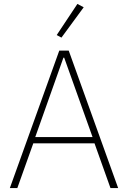

<svg xmlns="http://www.w3.org/2000/svg" viewBox="-20 -955 650 975"><path d="M405 -918 373 -935 268 -777 292 -764ZM580 0 329 -698H281L30 0H68L149 -227H460L541 0ZM450 -259H159L302 -662H306Z"/></svg>

Font: IBM Plex Devanagari ExtraLight
Style: Regular
Weight: 200
Designer: Mike Abbink, Paul van der Laan, Pieter van Rosmalen, Erin McLaughlin
Foundry: Bold Monday
Version: Version 1.0